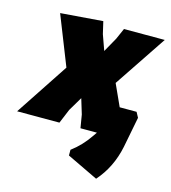

<svg xmlns="http://www.w3.org/2000/svg" viewBox="-133 -566 753 846"><g transform="rotate(15 243.5 -142.5)"><path d="M357 -233 402 -134H479L492 -110L465 29Q445 127 383 197L241 129V103Q288 68 323 16L334 0H259L249 -60L228 -129L190 -65L163 0H-30L130 -242L41 -467L234 -482L247 -426L272 -356L309 -422L331 -472H517Z"/></g></svg>

Font: Alegreya Sans SC Black
Style: Italic
Weight: 900
Italic angle: -7°
Designer: Juan Pablo del Peral
Foundry: Huerta Tipografica
Version: Version 2.007